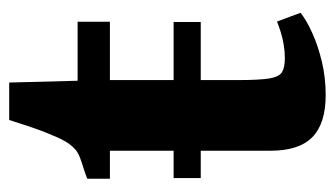

<svg xmlns="http://www.w3.org/2000/svg" viewBox="-179 -557 746 428"><g transform="rotate(-90 194.0 -343.0)"><path d="M196 10Q132.5 10 102.2 -19.8Q72 -49.5 72 -113V-268.5H11V-329H72V-471H9.5V-521.5Q21 -526 33.2 -529.8Q45.5 -533.5 56 -537.5Q66.5 -541.5 73.5 -547Q81 -553.5 86.8 -561.2Q92.5 -569 97.2 -578.5Q102 -588 106.5 -599.5Q112 -611.5 118 -628Q124 -644.5 129.8 -662.5Q135.5 -680.5 140.5 -695.5H224L228 -543H359.5V-471H229.5V-329H359V-268.5H229.5V-185.5Q229.5 -137.5 233.2 -115.2Q237 -93 247.8 -87Q258.5 -81 278.5 -81Q293 -81 308 -83.5Q323 -86 336.5 -90.2Q350 -94.5 360 -98.5L379.5 -46Q362.5 -32.5 334.2 -19.8Q306 -7 270.5 1.5Q235 10 196 10Z"/></g></svg>

Font: Merriweather 48pt ExtraBold
Style: Regular
Weight: 800
Version: Version 2.100